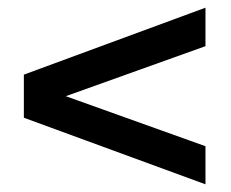

<svg xmlns="http://www.w3.org/2000/svg" viewBox="-20 -593 601 499"><path d="M514 -213V-114L42 -287V-399L514 -573V-473L151 -343Z"/></svg>

Font: Open Sauce One Medium
Style: Regular
Weight: 500
Designer: Alfredo Marco Pradil
Foundry: Creative Sauce Fz LLC
Version: Version 1.477